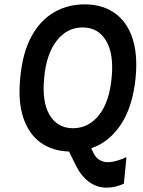

<svg xmlns="http://www.w3.org/2000/svg" viewBox="-20 -682 657 882"><path d="M469 180Q425 180 389 153.5Q353 127 329 79L297 14Q221.5 12 167.2 -26.5Q113 -65 87.5 -139.8Q62 -214.5 73 -325Q83.5 -439 124 -513.8Q164.5 -588.5 227.8 -625.2Q291 -662 369 -662Q447.5 -662 503.8 -624.2Q560 -586.5 586.8 -511.5Q613.5 -436.5 603 -325Q589.5 -191 535.2 -109.8Q481 -28.5 399 -1L411 24Q422.5 45 438.5 53.5Q454.5 62 472 63Q494 63 515.5 56.8Q537 50.5 561 40L549 162Q527.5 171.5 508 175.8Q488.5 180 469 180ZM315 -93Q386.5 -93 434.5 -153Q482.5 -213 493 -326Q503.5 -435 467 -495.5Q430.5 -556 359 -556Q288.5 -556 240.8 -495.2Q193 -434.5 183 -325Q172 -212.5 208.5 -152.8Q245 -93 315 -93Z"/></svg>

Font: Karla
Style: Bold Italic
Weight: 700
Italic angle: -8°
Designer: Jonathan Pinhorn
Version: Version 2.004;gftools[0.9.33]